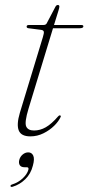

<svg xmlns="http://www.w3.org/2000/svg" viewBox="-20 -538 354 768"><path d="M145 -418.5 94 -425Q86.5 -426 86.5 -431.5Q86.5 -438 95.5 -438H153Q163 -438 166.5 -444L202 -511.5Q205.5 -518 211.5 -518Q217.5 -518 217.5 -511.5Q217.5 -507.5 214 -496L196 -438H305.5Q313.5 -438 313.5 -432.5Q313.5 -425 298 -425H192L94 -103Q77.5 -48.5 84.8 -32.2Q92 -16 116 -16Q140.5 -16 163.2 -29Q186 -42 212 -72Q216 -77 220 -76.5Q224 -75.5 223 -71Q215 -53 196.8 -35Q178.5 -17 153.8 -4.8Q129 7.5 101.5 7.5Q64.5 7.5 55 -16.2Q45.5 -40 59.5 -87L151.5 -389.5Q156.5 -405.5 155.2 -411.2Q154 -417 145 -418.5ZM78.5 131Q64.5 131 59.2 122.8Q54 114.5 57 102Q60.5 88.5 70.8 80Q81 71.5 93 71.5Q107 71.5 113 84.5Q119 97.5 111.5 124.5Q103.5 157 81.2 178.8Q59 200.5 30.5 209Q23 211 22 206.5Q21.5 202 28 200Q53.5 192 71.2 175Q89 158 93.5 141Q96 131 87.5 131Z"/></svg>

Font: Fraunces 72pt S000 Thin
Style: Italic
Weight: 100
Italic angle: -16°
Version: Version 1.000; ttfautohint (v1.8.3)